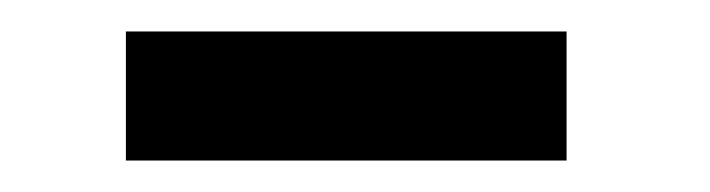

<svg xmlns="http://www.w3.org/2000/svg" viewBox="-20 -732 451 122"><path d="M60 -630V-712H340V-630Z"/></svg>

Font: Instrument Sans Condensed SemiBold
Style: Regular
Weight: 600
Width: 3
Designer: Rodrigo Fuenzalida
Foundry: fragTYPE
Version: Version 1.000;gftools[0.9.28]